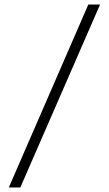

<svg xmlns="http://www.w3.org/2000/svg" viewBox="-20 -790 482 850"><path d="M19 40 371 -770H423L70 40Z"/></svg>

Font: M PLUS 2 Thin Light
Style: Regular
Weight: 300
Version: Version 1.001